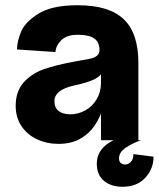

<svg xmlns="http://www.w3.org/2000/svg" viewBox="-20 -536 607 734"><path d="M40 -131Q40 -187 70.5 -221Q101 -255 148 -271.5Q195 -288 267 -301L289 -305Q321 -310 335 -314.5Q349 -319 356 -329Q363 -339 359 -360Q354 -382 334.5 -392.5Q315 -403 277 -403Q236 -403 215 -383Q194 -363 192 -337L45 -347Q45 -376 60 -413.5Q75 -451 126.5 -483.5Q178 -516 277 -516Q397 -516 453 -462.5Q509 -409 509 -296V0H366V-129H375Q364 -89 342.5 -57Q321 -25 286.5 -5.5Q252 14 204 14Q159 14 121.5 -3.5Q84 -21 62 -54Q40 -87 40 -131ZM366 -219V-269H375Q368 -247 343 -234Q318 -221 263 -209Q226 -201 207 -186Q188 -171 188 -149Q188 -124 204.5 -111.5Q221 -99 249 -99Q279 -99 306 -114Q333 -129 349.5 -156.5Q366 -184 366 -219ZM350 89Q350 60 366.5 37.5Q383 15 414 0H519Q487 11 461 28.5Q435 46 435 69Q435 82 442 87.5Q449 93 459 93Q470 93 480 83Q490 73 490 53L567 63Q567 110 535 144Q503 178 449 178Q404 178 377 155Q350 132 350 89Z"/></svg>

Font: Uncut Sans VF
Style: Regular
Weight: 400
Designer: Kasper Nordkvist
Foundry: Uncut Type
Version: Version 1.100;FEAKit 1.0